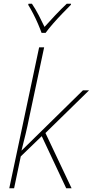

<svg xmlns="http://www.w3.org/2000/svg" viewBox="-20 -1015 500 1035"><path d="M30 0 191 -760H218L138 -384Q128 -334 118 -292.5Q108 -251 96 -204H97L427 -528H460L225 -298L366 0H337L205 -281L92 -172L56 0ZM204 -838Q197 -858 185 -886Q173 -914 159 -941Q145 -968 132 -989L134 -995H152Q171 -967 189 -932.5Q207 -898 220 -870Q245 -898 277.5 -932.5Q310 -967 340 -995H363L362 -989Q341 -968 315 -941Q289 -914 265 -886.5Q241 -859 226 -838Z"/></svg>

Font: Noto Sans Disp Thin
Style: Italic
Weight: 100
Italic angle: -12°
Designer: Monotype Design Team
Foundry: Monotype Imaging Inc.
Version: Version 2.000;GOOG;noto-source:20170915:90ef993387c0